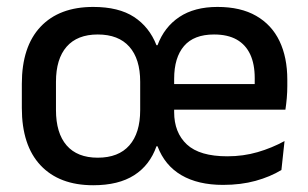

<svg xmlns="http://www.w3.org/2000/svg" viewBox="-20 -522 888 554"><path d="M249 12.5Q151 12.5 97 -45Q43 -102.5 43 -210.5V-280Q43 -387.5 97 -444.8Q151 -502 249 -502Q322.5 -502 366.8 -473Q411 -444 431.5 -391.5H434.5Q454 -444 497.5 -473Q541 -502 607.5 -502Q674.5 -502 719.2 -476.2Q764 -450.5 786.5 -403.5Q809 -356.5 809 -292V-273.5Q809 -256.5 807.5 -239Q806 -221.5 803.5 -205.5H713.5Q714.5 -231.5 714.8 -254.5Q715 -277.5 715 -296.5Q715 -337 702 -365Q689 -393 663 -407.8Q637 -422.5 597.5 -422.5Q539.5 -422.5 511 -389.2Q482.5 -356 482.5 -294.5V-247V-235.5V-198.5Q482.5 -139.5 519.2 -105.2Q556 -71 636 -71Q682 -71 723.2 -83Q764.5 -95 801 -115L792 -31.5Q760 -12 717.5 -0.2Q675 11.5 623.5 11.5Q551.5 11.5 503.5 -16.5Q455.5 -44.5 434.5 -100H431.5Q412.5 -45.5 367.2 -16.5Q322 12.5 249 12.5ZM437 -205.5V-279.5H783.5V-205.5ZM262 -67Q322 -67 353.2 -102.5Q384.5 -138 384.5 -204.5V-286Q384.5 -352 353.2 -387.2Q322 -422.5 262 -422.5Q203 -422.5 172.2 -387.2Q141.5 -352 141.5 -286V-204.5Q141.5 -138 172.2 -102.5Q203 -67 262 -67Z"/></svg>

Font: Anek Bangla Medium Medium
Style: Regular
Weight: 500
Version: Version 1.003